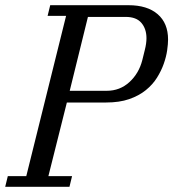

<svg xmlns="http://www.w3.org/2000/svg" viewBox="-41 -718 666 738"><path d="M-11 -41H60L213 -657H142L152 -698H453Q525 -698 565 -663.5Q605 -629 605 -566Q605 -549 601.5 -524.5Q598 -500 588.5 -473Q579 -446 562.5 -419.5Q546 -393 519.5 -371.5Q493 -350 455.5 -337Q418 -324 367 -324H216L145 -41H236L226 0H-21ZM227 -369H369Q420 -369 456.5 -402.5Q493 -436 506 -487Q509 -500 515.5 -525.5Q522 -551 522 -571Q522 -607 502.5 -630Q483 -653 442 -653H297Z"/></svg>

Font: IBM Plex Serif
Style: Italic
Weight: 400
Italic angle: -14°
Designer: Mike Abbink, Paul van der Laan, Pieter van Rosmalen
Foundry: Bold Monday
Version: Version 3.001